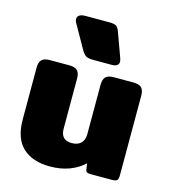

<svg xmlns="http://www.w3.org/2000/svg" viewBox="-111 -820 824 925"><g transform="rotate(15 301.5 -357.5)"><path d="M233 -568 168 -683Q161 -694 161 -705Q161 -717 171.5 -723.5Q182 -730 200 -730H320Q346 -730 355.5 -723Q365 -716 372 -696L416 -575Q419 -566 419 -559Q419 -548 410.5 -541.5Q402 -535 385 -535H296Q267 -535 256 -541.5Q245 -548 233 -568ZM38 -170V-429Q38 -455 50 -467.5Q62 -480 90 -480H187Q216 -480 228 -467.5Q240 -455 240 -429V-178Q240 -121 295 -121Q325 -121 341 -137Q357 -153 357 -182V-429Q357 -455 369 -467.5Q381 -480 410 -480H507Q536 -480 548 -467.5Q560 -455 560 -429V-31Q560 -12 553.5 -6Q547 0 526 0H423Q411 0 404.5 -3Q398 -6 397 -15L392 -46Q363 -18 320 -1.5Q277 15 222 15Q135 15 86.5 -30.5Q38 -76 38 -170Z"/></g></svg>

Font: Mitr SemiBold
Style: Regular
Weight: 600
Designer: Thanarat Vachiruckul
Foundry: Cadson Demak
Version: Version 1.002